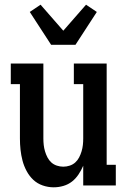

<svg xmlns="http://www.w3.org/2000/svg" viewBox="-20 -791 540 819"><path d="M209 8Q185 8 162 0Q139 -8 122 -24Q105 -40 93.5 -61.5Q82 -83 76 -106Q70 -129 67.5 -152.5Q65 -176 65 -200V-432H26V-520H165V-200Q165 -186 166.5 -172.5Q168 -159 172 -145.5Q176 -132 182.5 -119.5Q189 -107 199 -98Q209 -89 222.5 -84.5Q236 -80 250 -80Q264 -80 277.5 -84.5Q291 -89 301 -98Q311 -107 317.5 -119.5Q324 -132 328 -145.5Q332 -159 333.5 -172.5Q335 -186 335 -200V-432H295V-520H435V-88H474V0H335V-84Q327 -65 315 -47Q303 -29 287 -16.5Q271 -4 250.5 2Q230 8 209 8ZM198 -600 107 -740 153 -771 250 -660 347 -771 393 -740 302 -600Z"/></svg>

Font: Iosevka Curly Slab Semibold
Style: Regular
Weight: 600
Monospace: yes
Designer: Belleve Invis
Foundry: Belleve Invis
Version: Version 22.1.2; ttfautohint (v1.8.4)